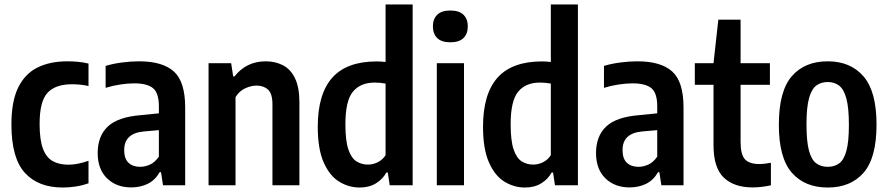

<svg xmlns="http://www.w3.org/2000/svg" viewBox="-20 -828 3968 858"><path d="M260.5 10Q150.5 10 90.8 -56Q31 -122 31 -272Q31 -374.5 61 -436.2Q91 -498 147 -526Q203 -554 281 -554Q305 -554 328.8 -551.8Q352.5 -549.5 375.5 -544V-443.5Q356.5 -448 337 -449.8Q317.5 -451.5 302.5 -451.5Q227.5 -451.5 192.2 -413.2Q157 -375 157 -274.5Q157 -204.5 171.5 -164.8Q186 -125 214.8 -108.5Q243.5 -92 286.5 -92Q325.5 -92 375.5 -109.5V-9Q347.5 1 318 5.5Q288.5 10 260.5 10Z M566.5 9.5Q500 9.5 458.2 -31.2Q416.5 -72 416.5 -144Q416.5 -220 462 -262.8Q507.5 -305.5 610 -313.5L690 -321.5V-353Q690 -412 664 -433.8Q638 -455.5 579.5 -455.5Q552 -455.5 518.2 -450.5Q484.5 -445.5 452 -435.5V-533.5Q485 -543.5 525.2 -548.8Q565.5 -554 601.5 -554Q706.5 -554 757 -508.5Q807.5 -463 807.5 -347.5V0H708.5L699.5 -58.5H693.5Q673 -22.5 640 -6.5Q607 9.5 566.5 9.5ZM535 -157.5Q535 -119 554.2 -100.8Q573.5 -82.5 606.5 -82.5Q627 -82.5 649.2 -92Q671.5 -101.5 690 -128V-246.5L622.5 -240.5Q535 -232.5 535 -157.5Z M912 0V-545.5H1013L1022 -486.5H1028Q1081 -554 1167.5 -554Q1210 -554 1244.2 -536.5Q1278.5 -519 1298.2 -478.5Q1318 -438 1318 -369.5V0H1197.5V-361Q1197.5 -409.5 1177.8 -427.5Q1158 -445.5 1126.5 -445.5Q1103 -445.5 1076.5 -433.8Q1050 -422 1032.5 -394V0Z M1587.5 10Q1538 10 1495.2 -16.5Q1452.5 -43 1426.2 -102.8Q1400 -162.5 1400 -261.5Q1400 -408 1464.8 -480.8Q1529.5 -553.5 1663.5 -553.5Q1682 -553.5 1703 -551V-808H1824V0H1721.5L1713 -57H1706.5Q1690.5 -27.5 1660.2 -8.8Q1630 10 1587.5 10ZM1624.5 -92.5Q1647 -92.5 1668.5 -103.2Q1690 -114 1703 -134.5V-454.5Q1679 -459 1654.5 -459Q1591 -459 1557.2 -418.5Q1523.5 -378 1523.5 -273Q1523.5 -199 1536.8 -160.2Q1550 -121.5 1572.8 -107Q1595.5 -92.5 1624.5 -92.5Z M1932 0V-545.5H2053.5V0ZM1992.5 -639Q1953 -639 1933.8 -658Q1914.5 -677 1914.5 -710Q1914.5 -743 1933.8 -762Q1953 -781 1992.5 -781Q2032 -781 2051.2 -762Q2070.5 -743 2070.5 -710Q2070.5 -677 2051.2 -658Q2032 -639 1992.5 -639Z M2326 10Q2276.5 10 2233.8 -16.5Q2191 -43 2164.8 -102.8Q2138.5 -162.5 2138.5 -261.5Q2138.5 -408 2203.2 -480.8Q2268 -553.5 2402 -553.5Q2420.5 -553.5 2441.5 -551V-808H2562.5V0H2460L2451.5 -57H2445Q2429 -27.5 2398.8 -8.8Q2368.5 10 2326 10ZM2363 -92.5Q2385.5 -92.5 2407 -103.2Q2428.5 -114 2441.5 -134.5V-454.5Q2417.5 -459 2393 -459Q2329.5 -459 2295.8 -418.5Q2262 -378 2262 -273Q2262 -199 2275.2 -160.2Q2288.5 -121.5 2311.2 -107Q2334 -92.5 2363 -92.5Z M2793.5 9.5Q2727 9.5 2685.2 -31.2Q2643.5 -72 2643.5 -144Q2643.5 -220 2689 -262.8Q2734.5 -305.5 2837 -313.5L2917 -321.5V-353Q2917 -412 2891 -433.8Q2865 -455.5 2806.5 -455.5Q2779 -455.5 2745.2 -450.5Q2711.5 -445.5 2679 -435.5V-533.5Q2712 -543.5 2752.2 -548.8Q2792.5 -554 2828.5 -554Q2933.5 -554 2984 -508.5Q3034.5 -463 3034.5 -347.5V0H2935.5L2926.5 -58.5H2920.5Q2900 -22.5 2867 -6.5Q2834 9.5 2793.5 9.5ZM2762 -157.5Q2762 -119 2781.2 -100.8Q2800.5 -82.5 2833.5 -82.5Q2854 -82.5 2876.2 -92Q2898.5 -101.5 2917 -128V-246.5L2849.5 -240.5Q2762 -232.5 2762 -157.5Z M3343 9.5Q3260.5 9.5 3214.5 -34.2Q3168.5 -78 3168.5 -179.5V-449H3085V-545.5H3168.5L3190 -740H3289.5V-545.5H3420.5V-449H3289.5V-194Q3289.5 -137.5 3309 -116.2Q3328.5 -95 3373 -95Q3384.5 -95 3397.2 -96.5Q3410 -98 3425 -100.5V0Q3407.5 4 3385.8 6.8Q3364 9.5 3343 9.5Z M3679 10Q3576.5 10 3518.5 -56.2Q3460.5 -122.5 3460.5 -270.5Q3460.5 -420.5 3518.2 -487.2Q3576 -554 3679 -554Q3781 -554 3839 -486.5Q3897 -419 3897 -271.5Q3897 -122.5 3839.2 -56.2Q3781.5 10 3679 10ZM3679 -82.5Q3708.5 -82.5 3729.8 -97.8Q3751 -113 3762.2 -153.5Q3773.5 -194 3773.5 -269.5Q3773.5 -347 3762 -388.5Q3750.5 -430 3729.2 -445.8Q3708 -461.5 3679 -461.5Q3649.5 -461.5 3628.2 -446Q3607 -430.5 3595.5 -389.5Q3584 -348.5 3584 -272.5Q3584 -195.5 3595.2 -154.5Q3606.5 -113.5 3627.8 -98Q3649 -82.5 3679 -82.5Z"/></svg>

Font: Encode Sans Cnd SmBold
Style: Regular
Weight: 600
Width: 3
Designer: Multiple Designers
Foundry: Impallari Type
Version: Version 3.002; ttfautohint (v1.8.3) -l 8 -r 50 -G 200 -x 14 